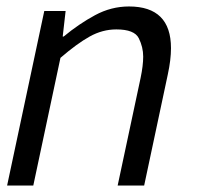

<svg xmlns="http://www.w3.org/2000/svg" viewBox="-20 -574 645 594"><path d="M426 0H344L415 -333Q423 -371 423 -399Q423 -428 409.5 -455.5Q396 -483 340 -483Q297 -483 257.5 -461Q218 -439 167 -395L83 0H2L117 -540H183L174 -461H177Q224 -500 274 -527Q324 -554 379 -554Q509 -554 509 -425Q509 -389 499 -343Z"/></svg>

Font: l_WÎeÑOS 300W
Style: Regular
Weight: 300
Designer: R?O
Version: Version 2.00 June 21, 2023